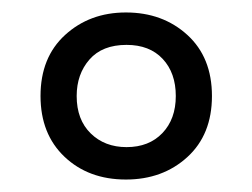

<svg xmlns="http://www.w3.org/2000/svg" viewBox="-20 -743 405 308"><path d="M182 -455Q122 -455 83.5 -491.5Q45 -528 45 -589Q45 -651 84.5 -687Q124 -723 182 -723Q241 -723 280.5 -687Q320 -651 320 -589Q320 -527 280.5 -491Q241 -455 182 -455ZM183 -507Q219 -507 240.5 -529.5Q262 -552 262 -589Q262 -626 241 -648.5Q220 -671 183 -671Q144 -671 123.5 -647.5Q103 -624 103 -589Q103 -551 125.5 -529Q148 -507 183 -507Z"/></svg>

Font: Noto Sans Lao ExtraCondensed
Style: Regular
Weight: 400
Width: 2
Designer: Monotype Design Team
Foundry: Monotype Imaging Inc.
Version: Version 2.003; ttfautohint (v1.8.4.7-5d5b)